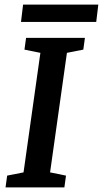

<svg xmlns="http://www.w3.org/2000/svg" viewBox="-20 -812 446 832"><path d="M4 0 11 -51 82 -65 155 -583 86 -597 93 -648H348L341 -597L270 -583L197 -65L266 -51L259 0ZM71 -717 80 -792H406L397 -717Z"/></svg>

Font: Faustina SemiBold
Style: Italic
Weight: 600
Italic angle: -8°
Designer: Alfonso Garcia
Foundry: http://www.omnibus-type.com
Version: Version 1.200